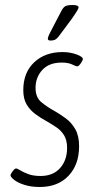

<svg xmlns="http://www.w3.org/2000/svg" viewBox="-20 -738 393 767"><path d="M139 9Q104 9 77.5 0.5Q51 -8 36.5 -19.5Q22 -31 22 -38Q23 -44 31 -54.5Q39 -65 44 -65Q49 -65 61 -57.5Q73 -50 93 -42.5Q113 -35 142 -35Q192 -35 220 -66.5Q248 -98 248 -147Q248 -178 236 -197.5Q224 -217 204.5 -230Q185 -243 164 -255Q142 -267 121 -282.5Q100 -298 86.5 -320.5Q73 -343 73 -378Q73 -448 116.5 -489Q160 -530 230 -530Q260 -530 286 -520.5Q312 -511 311 -501Q310 -495 302 -484Q294 -473 289 -473Q283 -473 268 -480.5Q253 -488 226 -488Q176 -488 149 -458.5Q122 -429 122 -387Q122 -349 145 -330Q168 -311 197 -295Q220 -282 243 -265Q266 -248 281 -221.5Q296 -195 296 -154Q296 -80 253.5 -35.5Q211 9 139 9ZM182 -576Q171 -576 171 -583Q171 -589 177 -601.5Q183 -614 187 -621L224 -692Q232 -708 240.5 -713Q249 -718 270 -718Q294 -718 294 -708Q294 -701 264 -659L214 -592Q206 -582 199 -579Q192 -576 182 -576Z"/></svg>

Font: Asap Condensed Condensed ExtraLight
Style: Italic
Weight: 200
Width: 3
Italic angle: -6°
Designer: Pablo Cosgaya
Foundry: Omnibus-Type
Version: Version 3.001; ttfautohint (v1.8.4.7-5d5b)